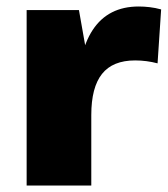

<svg xmlns="http://www.w3.org/2000/svg" viewBox="-20 -571 516 591"><path d="M62 -540H223L261 -325V0H62ZM218 -266Q218 -407 265.5 -479Q313 -551 407 -551Q423 -551 440.5 -549Q458 -547 476 -542L465 -376Q431 -385 396 -385Q327 -385 294 -343.5Q261 -302 261 -217Z"/></svg>

Font: Pathway Extreme ExtraBold
Style: Regular
Weight: 800
Designer: Eduardo Rodriguez Tunni
Foundry: Eduardo Rodriguez Tunni
Version: Version 1.001;gftools[0.9.26]